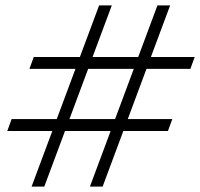

<svg xmlns="http://www.w3.org/2000/svg" viewBox="-20 -692 741 711"><path d="M347 -672H394L144 -1H97ZM563 -672H610L360 -1H313ZM685 -437H89L105 -481H701ZM602 -207H7L23 -251H618Z"/></svg>

Font: Brygada 1918
Style: Italic
Weight: 400
Italic angle: -8°
Designer: Mateusz Machalski | Borys Kosmynka | Przemek Hoffer
Foundry: NIEPODLEGLA 2018
Version: Version 3.006